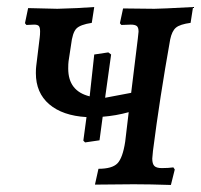

<svg xmlns="http://www.w3.org/2000/svg" viewBox="-20 -524 572 546"><path d="M529 -504 522 -459Q492 -455 480.5 -445.5Q469 -436 464 -412Q434 -244 415 -95Q413 -77 413 -73Q413 -58 419 -52Q425 -46 440 -46Q459 -46 473 -48L477 -42L466 2Q408 0 360 0L250 1L260 -44Q299 -44 314 -59.5Q329 -75 336 -121L346 -205Q310 -195 272 -192L263 -125L222 -119L217 -124L226 -191Q158 -195 120 -227.5Q82 -260 82 -316Q82 -329 83 -336L93 -418Q94 -425 94 -435Q94 -446 90.5 -450Q87 -454 77 -454L55 -453L51 -458L60 -501L143 -499L199 -501L248 -504L241 -459Q208 -454 197 -442.5Q186 -431 182 -396L175 -350Q174 -343 174 -329Q174 -265 235 -250L248 -369L288 -375L296 -369L280 -254L279 -246L353 -260L372 -415Q374 -431 374 -434Q374 -446 369 -450Q364 -454 352 -454L325 -453L321 -458L330 -500L419 -499Q436 -499 529 -504Z"/></svg>

Font: Alegreya SC Medium
Style: Italic
Weight: 500
Italic angle: -7°
Designer: Juan Pablo del Peral
Foundry: Huerta Tipografica
Version: Version 2.007; ttfautohint (v1.6)